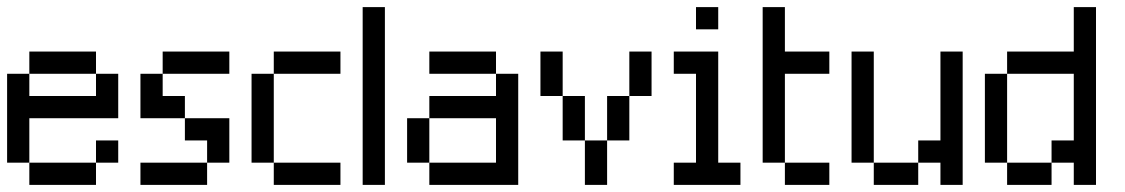

<svg xmlns="http://www.w3.org/2000/svg" viewBox="-20 -520 3165 540"><path d="M62.5 -312.5V-375H125V-312.5ZM125 -312.5V-375H187.5V-312.5ZM187.5 -312.5V-375H250V-312.5ZM250 -250V-312.5H312.5V-250ZM250 -187.5V-250H312.5V-187.5ZM187.5 -187.5V-250H250V-187.5ZM125 -187.5V-250H187.5V-187.5ZM62.5 -187.5V-250H125V-187.5ZM0 -250V-312.5H62.5V-250ZM0 -187.5V-250H62.5V-187.5ZM0 -125V-187.5H62.5V-125ZM0 -62.5V-125H62.5V-62.5ZM62.5 0V-62.5H125V0ZM125 0V-62.5H187.5V0ZM187.5 0V-62.5H250V0ZM250 -62.5V-125H312.5V-62.5Z M437.5 -312.5V-375H500V-312.5ZM500 -312.5V-375H562.5V-312.5ZM562.5 -312.5V-375H625V-312.5ZM375 -250V-312.5H437.5V-250ZM375 -187.5V-250H437.5V-187.5ZM437.5 -187.5V-250H500V-187.5ZM500 -125V-187.5H562.5V-125ZM562.5 -125V-187.5H625V-125ZM562.5 -62.5V-125H625V-62.5ZM500 0V-62.5H562.5V0ZM437.5 0V-62.5H500V0ZM375 0V-62.5H437.5V0Z M750 -312.5V-375H812.5V-312.5ZM812.5 -312.5V-375H875V-312.5ZM875 -312.5V-375H937.5V-312.5ZM687.5 -250V-312.5H750V-250ZM687.5 -187.5V-250H750V-187.5ZM687.5 -125V-187.5H750V-125ZM687.5 -62.5V-125H750V-62.5ZM750 0V-62.5H812.5V0ZM812.5 0V-62.5H875V0ZM875 0V-62.5H937.5V0Z M1000 -437.5V-500H1062.5V-437.5ZM1000 -375V-437.5H1062.5V-375ZM1000 -312.5V-375H1062.5V-312.5ZM1000 -250V-312.5H1062.5V-250ZM1000 -187.5V-250H1062.5V-187.5ZM1000 -125V-187.5H1062.5V-125ZM1000 -62.5V-125H1062.5V-62.5ZM1000 0V-62.5H1062.5V0Z M1187.5 -312.5V-375H1250V-312.5ZM1250 -312.5V-375H1312.5V-312.5ZM1312.5 -312.5V-375H1375V-312.5ZM1375 -250V-312.5H1437.5V-250ZM1375 -187.5V-250H1437.5V-187.5ZM1375 -125V-187.5H1437.5V-125ZM1375 -62.5V-125H1437.5V-62.5ZM1375 0V-62.5H1437.5V0ZM1312.5 0V-62.5H1375V0ZM1250 0V-62.5H1312.5V0ZM1187.5 0V-62.5H1250V0ZM1125 -62.5V-125H1187.5V-62.5ZM1125 -125V-187.5H1187.5V-125ZM1187.5 -187.5V-250H1250V-187.5ZM1250 -187.5V-250H1312.5V-187.5ZM1312.5 -187.5V-250H1375V-187.5Z M1500 -312.5V-375H1562.5V-312.5ZM1500 -250V-312.5H1562.5V-250ZM1562.5 -187.5V-250H1625V-187.5ZM1562.5 -125V-187.5H1625V-125ZM1625 -62.5V-125H1687.5V-62.5ZM1625 0V-62.5H1687.5V0ZM1687.5 -187.5V-250H1750V-187.5ZM1687.5 -125V-187.5H1750V-125ZM1750 -312.5V-375H1812.5V-312.5ZM1750 -250V-312.5H1812.5V-250Z M1875 -312.5V-375H1937.5V-312.5ZM1937.5 -312.5V-375H2000V-312.5ZM1937.5 -250V-312.5H2000V-250ZM1937.5 -187.5V-250H2000V-187.5ZM1937.5 -125V-187.5H2000V-125ZM1937.5 -62.5V-125H2000V-62.5ZM1937.5 0V-62.5H2000V0ZM1875 0V-62.5H1937.5V0ZM2000 0V-62.5H2062.5V0ZM1937.5 -437.5V-500H2000V-437.5Z M2125 -437.5V-500H2187.5V-437.5ZM2125 -375V-437.5H2187.5V-375ZM2125 -312.5V-375H2187.5V-312.5ZM2125 -250V-312.5H2187.5V-250ZM2125 -187.5V-250H2187.5V-187.5ZM2125 -125V-187.5H2187.5V-125ZM2125 -62.5V-125H2187.5V-62.5ZM2187.5 0V-62.5H2250V0ZM2250 0V-62.5H2312.5V0ZM2250 -312.5V-375H2312.5V-312.5ZM2187.5 -312.5V-375H2250V-312.5Z M2375 -312.5V-375H2437.5V-312.5ZM2375 -250V-312.5H2437.5V-250ZM2375 -187.5V-250H2437.5V-187.5ZM2375 -125V-187.5H2437.5V-125ZM2375 -62.5V-125H2437.5V-62.5ZM2437.5 0V-62.5H2500V0ZM2500 0V-62.5H2562.5V0ZM2562.5 -62.5V-125H2625V-62.5ZM2625 -312.5V-375H2687.5V-312.5ZM2625 -250V-312.5H2687.5V-250ZM2625 -187.5V-250H2687.5V-187.5ZM2625 -125V-187.5H2687.5V-125ZM2625 -62.5V-125H2687.5V-62.5ZM2625 0V-62.5H2687.5V0Z M2812.5 -312.5V-375H2875V-312.5ZM2875 -312.5V-375H2937.5V-312.5ZM2937.5 -312.5V-375H3000V-312.5ZM3000 -437.5V-500H3062.5V-437.5ZM3000 -375V-437.5H3062.5V-375ZM3000 -312.5V-375H3062.5V-312.5ZM3000 -250V-312.5H3062.5V-250ZM3000 -187.5V-250H3062.5V-187.5ZM3000 -125V-187.5H3062.5V-125ZM3000 -62.5V-125H3062.5V-62.5ZM3000 0V-62.5H3062.5V0ZM2937.5 -62.5V-125H3000V-62.5ZM2875 0V-62.5H2937.5V0ZM2812.5 0V-62.5H2875V0ZM2750 -250V-312.5H2812.5V-250ZM2750 -187.5V-250H2812.5V-187.5ZM2750 -125V-187.5H2812.5V-125ZM2750 -62.5V-125H2812.5V-62.5Z"/></svg>

Font: AprilSans
Style: Regular
Weight: 400
Designer: typesprite
Version: Version 1.001;PS 001.001;hotconv 1.0.88;makeotf.lib2.5.64775